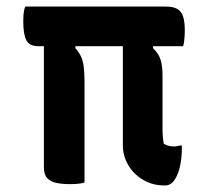

<svg xmlns="http://www.w3.org/2000/svg" viewBox="-20 -556 640 586"><path d="M57 -536H485Q509 -536 521.5 -528.5Q534 -521 539 -505Q544 -489 544 -463Q544 -455 543.5 -446Q543 -437 542 -429.5Q541 -422 539 -415H98Q70 -415 60.5 -433Q51 -451 51 -491Q51 -500 51.5 -508Q52 -516 53.5 -523.5Q55 -531 57 -536ZM114 -477H210V-409Q220 -398 226.5 -385Q233 -372 235.5 -353Q238 -334 238 -305Q238 -267 238 -228.5Q238 -190 238 -151.5Q238 -113 238 -74.5Q238 -36 238 1Q232 3 225.5 4Q219 5 211 5.5Q203 6 194 6Q171 6 153 2.5Q135 -1 124.5 -12Q114 -23 114 -45Q114 -98 114 -152Q114 -206 114 -261Q114 -316 114 -370Q114 -424 114 -477ZM535 -112Q535 -109 535 -106Q535 -103 535 -99Q535 -77 530 -51.5Q525 -26 513.5 -8Q502 10 484 10H481Q446 10 417 -7Q388 -24 371.5 -52Q355 -80 355 -112Q355 -158 355 -204Q355 -250 355 -295Q355 -340 355 -386Q355 -432 355 -478H447V-409Q464 -393 470 -374Q476 -355 476 -327Q476 -306 476 -285Q476 -264 476 -244Q476 -224 476 -204Q476 -184 476 -163Q476 -149 477 -138Q478 -127 480 -117Q489 -112 497 -110.5Q505 -109 512 -109Q517 -109 521.5 -110Q526 -111 530 -112Z"/></svg>

Font: Recursive Casual SemiBold
Style: Regular
Weight: 600
Version: Version 1.047